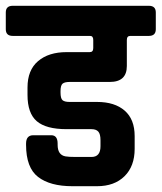

<svg xmlns="http://www.w3.org/2000/svg" viewBox="-50 -643 558 663"><path d="M-6 -623H464Q488 -623 488 -600V-542Q488 -519 464 -519H400Q388 -519 388 -505V-415Q388 -360 329 -360H190Q173 -360 166 -354Q159 -348 159 -328V-324Q159 -303 166 -297Q173 -291 190 -291H285Q346 -291 380.5 -261Q415 -231 415 -173V-129Q415 -69 380 -34.5Q345 0 285 0H200Q123 0 81.5 -32Q40 -64 40 -143V-147Q40 -176 65 -176H127Q149 -176 149 -147V-143Q149 -108 176 -103Q187 -101 212 -101H266Q297 -101 297 -138V-159Q297 -180 289.5 -188.5Q282 -197 266 -197H180Q109 -197 77 -224.5Q45 -252 45 -315V-341Q45 -401 81.5 -432Q118 -463 180 -463H260Q272 -463 272 -477V-505Q272 -519 261 -519H-6Q-30 -519 -30 -542V-600Q-30 -623 -6 -623Z"/></svg>

Font: Rajdhani
Style: Bold
Weight: 700
Designer: Satya Rajpurohit, Jyotish Sonowal
Foundry: Indian Type Foundry
Version: Version 1.201 February 1, 2022